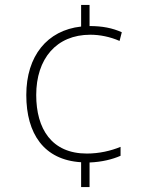

<svg xmlns="http://www.w3.org/2000/svg" viewBox="-20 -744 610 774"><path d="M341 -639V-724H307V-637C170 -622 86 -518 86 -361C86 -205 157 -99 307 -90V10H341V-89C392 -91 434 -102 466 -116V-152C427 -136 380 -125 330 -125C188 -125 126 -225 126 -361C126 -507 207 -604 344 -604C382 -604 423 -596 462 -579L471 -614C433 -631 393 -639 341 -639Z"/></svg>

Font: Noto Sans Gurmukhi UI ExtraLight
Style: Regular
Weight: 200
Designer: Jelle Bosma - Monotype Design Team
Foundry: Monotype Imaging Inc.
Version: Version 2.004